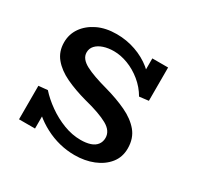

<svg xmlns="http://www.w3.org/2000/svg" viewBox="-115 -615 777 759"><g transform="rotate(30 273.5 -235.0)"><path d="M308 14Q273 14 239 5.5Q205 -3 173.5 -19.5Q142 -36 117 -57.5Q92 -79 74 -106L121 -105V1H48V-152L89 -156Q113 -129 147.5 -104.5Q182 -80 221 -65Q260 -50 299 -50Q324 -50 342.5 -56Q361 -62 371 -75Q381 -88 381 -106Q381 -122 372 -135Q363 -148 345 -158Q327 -168 300.5 -177.5Q274 -187 238 -196Q183 -211 141 -231Q99 -251 74.5 -280.5Q50 -310 50 -352Q50 -389 70.5 -418.5Q91 -448 128 -466Q165 -484 215 -484Q260 -484 301.5 -469.5Q343 -455 375 -429Q407 -403 425 -367L384 -368V-471H456V-319L414 -314Q395 -347 365.5 -371Q336 -395 303 -407.5Q270 -420 239 -420Q213 -420 192 -413Q171 -406 159 -393Q147 -380 147 -362Q147 -347 156.5 -335Q166 -323 184 -313.5Q202 -304 227.5 -295Q253 -286 286 -277Q340 -262 383.5 -241.5Q427 -221 452.5 -190.5Q478 -160 478 -114Q478 -74 455 -45.5Q432 -17 393.5 -1.5Q355 14 308 14Z"/></g></svg>

Font: BioRhyme
Style: Regular
Weight: 400
Designer: Aoife Mooney
Foundry: Aoife Mooney Type
Version: Version 1.600;gftools[0.9.33]